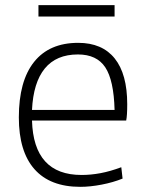

<svg xmlns="http://www.w3.org/2000/svg" viewBox="-20 -715 563 744"><path d="M291 9Q174 9 113.5 -59.5Q53 -128 53 -260Q53 -401 112 -475Q171 -549 283 -549Q376 -549 424.5 -488.5Q473 -428 473 -311Q473 -267 469 -248H104Q110 -37 296 -37Q332 -37 369.5 -44Q407 -51 450 -67L455 -23Q418 -8 373.5 0.5Q329 9 291 9ZM282 -504Q198 -504 153.5 -449.5Q109 -395 104 -289H424Q421 -404 388 -454Q355 -504 282 -504ZM129 -695H424V-651H129Z"/></svg>

Font: Encode Sans Normal
Style: ExtraLight
Weight: 200
Designer: Pablo Impallari, Andres Torresi
Foundry: Pablo Impallari, Andres Torresi
Version: Version 1.000; ttfautohint (v1.00) -l 8 -r 50 -G 200 -x 14 -